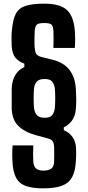

<svg xmlns="http://www.w3.org/2000/svg" viewBox="-20 -821 480 1050"><path d="M216 209Q157 209 121 196Q85 183 67.5 150Q50 117 48 59Q47 47 47 29.5Q47 12 47.5 -4Q48 -20 49 -26H162Q160 29 162 59Q163 88 176.5 100Q190 112 216 112Q248 112 262 100Q276 88 276 59Q276 41 276.5 23Q277 5 276 -12Q276 -33 270 -45.5Q264 -58 242 -64L179 -81Q116 -98 81.5 -131Q47 -164 44 -226Q44 -256 44 -279.5Q44 -303 44 -336Q46 -384 65 -413Q84 -442 113 -454V-473Q86 -482 66.5 -503Q47 -524 44 -567Q43 -588 43 -613Q43 -638 45 -654Q50 -714 66.5 -745.5Q83 -777 120 -789Q157 -801 222 -801Q312 -801 349 -763.5Q386 -726 390 -640Q391 -623 391 -602Q391 -581 389 -559H272Q273 -582 273 -612Q273 -642 272 -654Q270 -681 259.5 -688Q249 -695 222 -695Q194 -695 183.5 -688Q173 -681 170 -654Q169 -642 168.5 -613.5Q168 -585 169 -567Q170 -544 176.5 -529.5Q183 -515 208 -509L265 -495Q328 -480 360 -438.5Q392 -397 395 -332Q397 -297 397 -276Q397 -255 395 -226Q392 -187 373.5 -161.5Q355 -136 329 -125V-109Q359 -97 377 -71Q395 -45 396 -8Q397 8 396.5 26.5Q396 45 395 59Q392 116 374 148.5Q356 181 318 195Q280 209 216 209ZM224 -177Q254 -177 265.5 -191.5Q277 -206 280 -231Q282 -253 282 -283.5Q282 -314 280 -336Q277 -360 265.5 -374.5Q254 -389 224 -389Q194 -389 181 -374.5Q168 -360 166 -336Q164 -314 164 -283Q164 -252 166 -231Q169 -206 181.5 -191.5Q194 -177 224 -177Z"/></svg>

Font: Big Shoulders Display ExtraBold
Style: Regular
Weight: 800
Designer: Patric King
Foundry: XO Type Co
Version: Version 1.000; ttfautohint (v1.8.2)